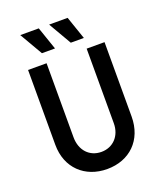

<svg xmlns="http://www.w3.org/2000/svg" viewBox="-150 -908 856 1016"><g transform="rotate(-20 278.0 -400.0)"><path d="M324.3 -683.3H397.9L353.5 -812.5H249.3ZM161.8 -683.3H235.4L191 -812.5H86.8ZM277.8 11.1C404.2 11.1 493.1 -73.6 493.1 -206.2V-625H392.4V-204.9C392.4 -132.6 344.4 -84.7 279.9 -84.7C213.9 -84.7 166.7 -133.3 166.7 -208.3V-625H62.5V-203.5C62.5 -72.9 152.8 11.1 277.8 11.1Z"/></g></svg>

Font: Afacad Medium
Style: Regular
Weight: 500
Designer: Kristian Moeller
Foundry: Dicotype
Version: Version 1.000